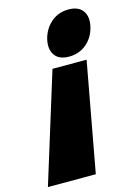

<svg xmlns="http://www.w3.org/2000/svg" viewBox="-124 -889 662 953"><g transform="rotate(-15 207.0 -412.5)"><path d="M349.1 -561 246.1 0H0L173.8 -561ZM187 -711.9Q200.2 -762.2 237.3 -793.7Q274.4 -825.2 326.2 -825.2Q377.9 -825.2 399.7 -793.9Q421.4 -762.7 409.2 -711.9Q397 -661.1 359.4 -629.6Q321.8 -598.1 270 -598.1Q218.3 -598.1 196.5 -629.6Q174.8 -661.1 187 -711.9Z"/></g></svg>

Font: Sinkin Sans 900 X Black Italic
Style: Regular
Weight: 950
Italic angle: -112°
Designer: Keith Bates
Foundry: K-Type
Version: Sinkin Sans (version 1.0)  by Keith Bates   •   © 2014   www